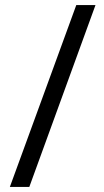

<svg xmlns="http://www.w3.org/2000/svg" viewBox="-20 -737 411 760"><path d="M358 -717 96 3H19L282 -717Z"/></svg>

Font: Noto Sans Georgian ExtraCondensed
Style: Regular
Weight: 400
Width: 2
Designer: Monotype Design Team, Akaki Razmadze
Foundry: Google LLC
Version: Version 2.005; ttfautohint (v1.8.4.7-5d5b)